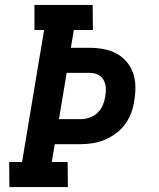

<svg xmlns="http://www.w3.org/2000/svg" viewBox="-20 -755 640 775"><path d="M18 0 17 -101H69L158 -634H119V-735H354L355 -634H278L266 -562H342Q370 -562 397.5 -557Q425 -552 449 -539.5Q473 -527 490.5 -506.5Q508 -486 517 -460.5Q526 -435 526.5 -406.5Q527 -378 522 -349Q519 -325 510 -300.5Q501 -276 485.5 -254.5Q470 -233 448.5 -217Q427 -201 403.5 -191Q380 -181 354.5 -177Q329 -173 305 -173H201L189 -101H253L254 0ZM218 -274H305Q323 -274 341 -280Q359 -286 373 -299Q387 -312 394.5 -329.5Q402 -347 405 -365Q408 -383 407 -400.5Q406 -418 398 -432.5Q390 -447 374.5 -454Q359 -461 341 -461H249Z"/></svg>

Font: Iosevka Etoile
Style: Bold Italic
Weight: 700
Italic angle: -9°
Designer: Belleve Invis
Foundry: Belleve Invis
Version: Version 28.1.0; ttfautohint (v1.8.4)